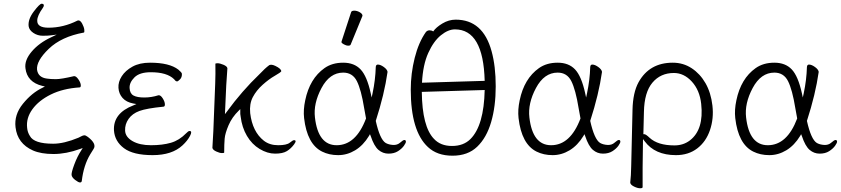

<svg xmlns="http://www.w3.org/2000/svg" viewBox="-20 -816 4493 1026"><path d="M231 -396Q250 -393 278.5 -393Q307 -393 375 -409H377Q387 -409 398.5 -392.5Q410 -376 411.5 -363Q413 -350 406 -349Q316 -343 251.5 -311Q187 -279 153 -232Q119 -185 125 -133Q127 -109 140 -89Q162 -48 264 -48Q322 -48 399 -80Q404 -82 414 -87.5Q424 -93 431 -93Q438 -93 450 -84Q498 -47 480 -20Q474 -10 462 9Q427 67 417 151Q416 159 407.5 159Q399 159 381.5 145.5Q364 132 362.5 119Q361 106 377 63Q393 20 414 -12L422 -25L408 -20Q333 7 266 7Q199 7 156 -12Q73 -49 63 -136Q55 -203 102.5 -261.5Q150 -320 207 -347L220 -354L206 -357Q125 -377 116 -451Q110 -494 149.5 -540.5Q189 -587 254 -617L283 -631L251 -627Q236 -625 208.5 -625Q181 -625 158.5 -640Q136 -655 133 -676Q129 -713 160.5 -754.5Q192 -796 202.5 -796Q213 -796 214 -789Q215 -782 209 -774Q179 -732 179 -706Q178 -668 239 -668Q319 -668 394 -706Q397 -707 399 -707Q410 -707 419.5 -689Q429 -671 430.5 -657Q432 -643 428 -642Q308 -620 240.5 -555Q173 -490 178 -443Q184 -402 231 -396Z M827 -307H829Q839 -307 849.5 -290.5Q860 -274 861 -260.5Q862 -247 854 -246Q763 -237 725 -223Q687 -209 667 -180.5Q647 -152 648.5 -118Q650 -84 688 -62Q726 -40 787 -40Q848 -40 893 -53Q938 -66 975 -104Q986 -116 993 -116Q1009 -116 995.5 -90Q982 -64 955 -39Q899 13 795.5 13Q692 13 642.5 -24Q593 -61 589 -119Q584 -211 693 -253L709 -260L692 -263Q655 -270 635 -292.5Q615 -315 613 -346.5Q611 -378 630.5 -408.5Q650 -439 688 -460Q726 -481 782 -481Q885 -481 933 -444Q951 -429 952 -422Q953 -403 942 -392Q931 -381 926.5 -381Q922 -381 918 -384L910 -393Q872 -430 786 -430Q726 -430 698.5 -402.5Q671 -375 672.5 -345.5Q674 -316 693.5 -305.5Q713 -295 751 -295Q789 -295 827 -307Z M1115 -26 1120 -115 1130 -369Q1132 -422 1131 -475Q1131 -478 1143 -478Q1155 -478 1174 -470Q1193 -462 1195 -452V-449Q1192 -414 1189 -360L1182 -206L1192 -219Q1273 -330 1367 -420Q1395 -450 1419 -468Q1423 -470 1430.5 -470Q1438 -470 1451 -464Q1482 -449 1483 -436V-435Q1480 -429 1448.5 -411Q1417 -393 1383.5 -363Q1350 -333 1331 -297Q1312 -261 1317 -211Q1329 -112 1390 -64Q1421 -40 1466.5 -40Q1512 -40 1528.5 -53.5Q1545 -67 1551 -67Q1568 -67 1551.5 -44.5Q1535 -22 1513 -8.5Q1491 5 1450 5Q1409 5 1367.5 -20Q1326 -45 1299.5 -90Q1273 -135 1266 -193L1264 -207V-233L1256 -225Q1220 -190 1201.5 -147Q1183 -104 1180.5 -75Q1178 -46 1178 -1Q1178 2 1166 2Q1154 2 1135.5 -6.5Q1117 -15 1115 -26Z M1856 -750Q1858 -759 1873 -759Q1888 -759 1902.5 -750.5Q1917 -742 1917 -732Q1917 -730 1916 -729L1854 -578Q1852 -572 1841 -572Q1830 -572 1817.5 -579Q1805 -586 1805 -590V-594ZM2051 -432Q2034 -312 1988 -170Q2010 -71 2041 -52Q2057 -43 2080 -41.5Q2103 -40 2118.5 -54Q2134 -68 2141 -68Q2148 -68 2149 -60.5Q2150 -53 2138.5 -37Q2127 -21 2106.5 -8Q2086 5 2056 5Q2026 5 2002.5 -15Q1979 -35 1961 -89L1957 -99L1952 -90Q1921 -39 1878 -13Q1835 13 1787 13Q1739 13 1701 -6Q1621 -46 1605 -185Q1600 -229 1611 -280Q1635 -396 1714 -452Q1755 -481 1814 -481Q1873 -481 1907 -445Q1941 -409 1961 -318L1966 -295L1971 -318Q1986 -389 1988 -458Q1989 -471 1999 -471Q2013 -471 2031 -458Q2049 -445 2051 -432ZM1779 -40Q1882 -40 1936 -183Q1931 -210 1926 -238Q1910 -337 1887 -382.5Q1864 -428 1814 -428Q1742 -428 1698 -345.5Q1654 -263 1663 -188Q1680 -40 1779 -40Z M2295 -648Q2310 -670 2344 -690.5Q2378 -711 2415 -711Q2561 -711 2607 -542Q2629 -462 2629 -354.5Q2629 -247 2604.5 -163.5Q2580 -80 2530 -32Q2480 16 2398 16Q2316 16 2267 -30Q2175 -115 2175 -337Q2175 -423 2196 -506.5Q2217 -590 2256 -645Q2264 -654 2275.5 -654Q2287 -654 2295 -648ZM2570 -384Q2563 -659 2411 -659Q2375 -659 2336 -627.5Q2297 -596 2268.5 -533Q2240 -470 2235 -374ZM2234 -325Q2236 -139 2299 -74Q2334 -36 2395.5 -36Q2457 -36 2494 -73Q2566 -145 2570 -335Z M3197 -432Q3180 -312 3134 -170Q3156 -71 3187 -52Q3203 -43 3226 -41.5Q3249 -40 3264.5 -54Q3280 -68 3287 -68Q3294 -68 3295 -60.5Q3296 -53 3284.5 -37Q3273 -21 3252.5 -8Q3232 5 3202 5Q3172 5 3148.5 -15Q3125 -35 3107 -89L3103 -99L3098 -90Q3067 -39 3024 -13Q2981 13 2933 13Q2885 13 2847 -6Q2767 -46 2751 -185Q2746 -229 2757 -280Q2781 -396 2860 -452Q2901 -481 2960 -481Q3019 -481 3053 -445Q3087 -409 3107 -318L3112 -295L3117 -318Q3132 -389 3134 -458Q3135 -471 3145 -471Q3159 -471 3177 -458Q3195 -445 3197 -432ZM2925 -40Q3028 -40 3082 -183Q3077 -210 3072 -238Q3056 -337 3033 -382.5Q3010 -428 2960 -428Q2888 -428 2844 -345.5Q2800 -263 2809 -188Q2826 -40 2925 -40Z M3414 79V184Q3414 190 3400.5 190Q3387 190 3368.5 181Q3350 172 3348 161V158Q3352 125 3353 71L3360 -229Q3362 -321 3392 -376Q3450 -481 3575 -481Q3631 -481 3676 -451.5Q3721 -422 3750 -371.5Q3779 -321 3787 -252Q3795 -183 3774 -121Q3753 -59 3706 -23Q3659 13 3592 13Q3480 13 3425 -61L3416 -73ZM3423 -99Q3431 -99 3451 -80Q3495 -39 3584 -39Q3632 -39 3667 -66Q3742 -124 3727 -261Q3719 -334 3677 -380Q3635 -426 3581 -426Q3510 -426 3466.5 -374.5Q3423 -323 3421 -218L3418 -99Z M4355 -432Q4338 -312 4292 -170Q4314 -71 4345 -52Q4361 -43 4384 -41.5Q4407 -40 4422.5 -54Q4438 -68 4445 -68Q4452 -68 4453 -60.5Q4454 -53 4442.5 -37Q4431 -21 4410.5 -8Q4390 5 4360 5Q4330 5 4306.5 -15Q4283 -35 4265 -89L4261 -99L4256 -90Q4225 -39 4182 -13Q4139 13 4091 13Q4043 13 4005 -6Q3925 -46 3909 -185Q3904 -229 3915 -280Q3939 -396 4018 -452Q4059 -481 4118 -481Q4177 -481 4211 -445Q4245 -409 4265 -318L4270 -295L4275 -318Q4290 -389 4292 -458Q4293 -471 4303 -471Q4317 -471 4335 -458Q4353 -445 4355 -432ZM4083 -40Q4186 -40 4240 -183Q4235 -210 4230 -238Q4214 -337 4191 -382.5Q4168 -428 4118 -428Q4046 -428 4002 -345.5Q3958 -263 3967 -188Q3984 -40 4083 -40Z"/></svg>

Font: LXGW WenKai Light
Style: Regular
Weight: 300
Designer: LXGW / Fontworks Inc.
Foundry: LXGW / Fontworks Inc.
Version: Version 1.501; October 10, 2024